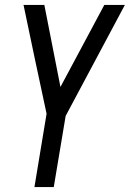

<svg xmlns="http://www.w3.org/2000/svg" viewBox="-20 -540 540 775"><path d="M119 215 168 -81 122 -296 75 -520H159L224 -189L401 -520H484L245 -72L197 215Z"/></svg>

Font: Iosevka SS04 Oblique
Style: Regular
Weight: 400
Italic angle: -9°
Monospace: yes
Designer: Belleve Invis
Foundry: Belleve Invis
Version: Version 19.0.0; ttfautohint (v1.8.4)